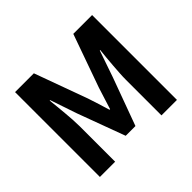

<svg xmlns="http://www.w3.org/2000/svg" viewBox="-165 -962 1184 1184"><g transform="rotate(-45 427.0 -370.0)"><path d="M255 -740 381 -394Q393 -359 404 -323Q415 -287 426 -251H431Q443 -287 453.5 -323Q464 -359 476 -394L599 -740H763V0H628V-309Q628 -335 630 -366.5Q632 -398 634.5 -430.5Q637 -463 640 -494.5Q643 -526 646 -552H642L582 -378L468 -67H383L268 -378L209 -552H205Q208 -526 211 -494.5Q214 -463 217 -430.5Q220 -398 222 -366.5Q224 -335 224 -309V0H91V-740Z"/></g></svg>

Font: Kinto Sans
Style: Bold
Weight: 700
Designer: Authors: Ryoko NISHIZUKA  (kana & ideographs); Paul D. Hunt (Latin, Greek & Cyrillic); Wenlong ZHANG  (bopomofo); Sandol
Foundry: Adobe Systems Incorporated, ookami Inc.
Version: Version 0.001